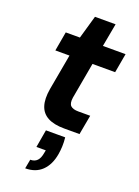

<svg xmlns="http://www.w3.org/2000/svg" viewBox="-170 -708 766 1059"><g transform="rotate(20 213.5 -178.5)"><path d="M247 0Q187 0 150.5 -19.5Q114 -39 101.5 -78.5Q89 -118 99 -177L137 -388H54L74 -501H157L196 -637H317L292 -501H425L405 -388H272L234 -176Q229 -141 243 -128Q257 -115 288 -115H358L337 0ZM120 280 130 226Q156 226 170.5 210.5Q185 195 190 163L193 148H138L156 44H269Q272 71 271 96Q270 121 266 144Q255 208 218 244Q181 280 120 280Z"/></g></svg>

Font: DM Sans 18pt
Style: Bold Italic
Weight: 700
Italic angle: -10°
Designer: Colophon Foundry, Jonny Pinhorn
Foundry: Colophon Foundry
Version: Version 4.004;gftools[0.9.30]